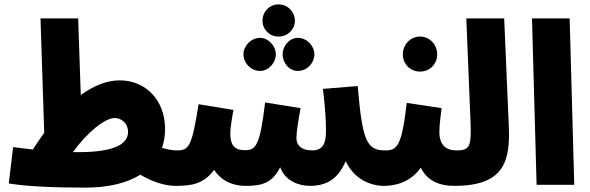

<svg xmlns="http://www.w3.org/2000/svg" viewBox="-20 -844 2697 877"><path d="M369 13C476 13 560 -8 621 -46C666 -19 727 5 780 5C831 5 865 -27 865 -78C865 -120 839 -157 789 -157C772 -157 746 -160 720 -169C729 -195 734 -224 734 -255C734 -389 643 -477 527 -477C469 -477 408 -453 349 -410L337 -760H165L182 -237C164 -213 147 -188 130 -161C103 -164 73 -168 40 -172L20 -6C111 9 247 13 369 13ZM504 -305C536 -305 565 -279 565 -242C565 -191 514 -149 337 -149C329 -149 321 -149 313 -149C378 -239 459 -305 504 -305Z M1253 -677C1294 -677 1327 -710 1327 -749C1327 -790 1294 -824 1253 -824C1210 -824 1179 -790 1179 -749C1179 -710 1210 -677 1253 -677ZM1168 -520C1206 -520 1240 -556 1240 -596C1240 -634 1206 -671 1168 -671C1126 -671 1092 -634 1092 -596C1092 -556 1126 -520 1168 -520ZM1341 -520C1382 -520 1416 -556 1416 -596C1416 -634 1382 -671 1341 -671C1301 -671 1271 -634 1271 -596C1271 -556 1301 -520 1341 -520ZM780 5C853 5 909 -2 958 -68C998 -8 1057 5 1102 5C1175 5 1222 -6 1260 -80C1282 -18 1344 5 1396 5C1477 5 1527 -32 1559 -108C1608 -4 1705 5 1730 5C1782 5 1815 -27 1815 -78C1815 -120 1789 -157 1740 -157C1656 -157 1635 -198 1614 -451L1455 -438C1466 -349 1469 -291 1469 -245C1469 -184 1451 -157 1406 -157C1356 -157 1334 -181 1334 -213C1334 -243 1343 -296 1353 -350L1191 -376C1167 -175 1148 -158 1098 -158C1050 -158 1032 -183 1032 -233C1032 -266 1042 -315 1046 -342L887 -368C857 -178 844 -157 790 -157Z M1899 -517C1943 -517 1977 -552 1977 -595C1977 -640 1943 -677 1899 -677C1854 -677 1820 -640 1820 -595C1820 -552 1854 -517 1899 -517ZM1730 5C1770 5 1848 -2 1902 -78C1930 -21 1983 5 2055 5C2107 5 2140 -27 2140 -78C2140 -120 2114 -157 2065 -157C2017 -157 1987 -182 1987 -241C1987 -279 1994 -322 1997 -350L1838 -374C1815 -176 1794 -157 1740 -157Z M2055 5C2284 5 2311 -108 2304 -270L2283 -760H2110L2129 -292C2134 -174 2126 -157 2065 -157Z M2431 0H2603L2582 -760H2410Z"/></svg>

Font: Noto Sans Arabic UI XCn Bk
Style: Regular
Weight: 900
Width: 2
Designer: Monotype Design Team, Nadine Chahine and Nizar Qandah
Foundry: Monotype Imaging Inc.
Version: Version 2.010